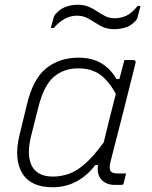

<svg xmlns="http://www.w3.org/2000/svg" viewBox="-20 -779 640 809"><path d="M311 -536Q367 -536 406 -513Q445 -490 471 -446H483Q488 -463 492.5 -481.5Q497 -500 504 -526H542Q554 -526 551 -513Q526 -411 499 -306Q472 -201 446 -99Q439 -72 445 -60Q451 -48 476 -48H511Q509 -39 506 -27Q503 -15 501 -6Q500 0 492 0H463Q428 0 407.5 -22Q387 -44 393 -84H382Q348 -39 302.5 -14.5Q257 10 202 10Q109 10 73.5 -49.5Q38 -109 62 -209L93 -337Q119 -447 175 -491.5Q231 -536 311 -536ZM128 -61Q154 -35 203 -35Q237 -35 270 -46.5Q303 -58 338.5 -89Q374 -120 417 -179Q429 -230 442 -281Q455 -332 468 -383Q440 -436 403 -463.5Q366 -491 310 -491Q248 -491 206.5 -455Q165 -419 142 -329L111 -206Q98 -153 103 -117Q108 -81 128 -61ZM463 -702Q489 -702 512.5 -713Q536 -724 560 -754H572Q570 -745 566 -730Q562 -715 560 -708Q559 -702 556 -697.5Q553 -693 545 -685Q529 -669 506.5 -662.5Q484 -656 461 -656Q428 -656 403.5 -670Q379 -684 356 -698.5Q333 -713 304 -713Q252 -713 206 -661H194Q196 -670 200 -683Q204 -696 205 -703Q207 -709 209.5 -713.5Q212 -718 220 -726Q238 -744 260.5 -751.5Q283 -759 307 -759Q334 -759 354 -750.5Q374 -742 390.5 -730.5Q407 -719 424.5 -710.5Q442 -702 463 -702Z"/></svg>

Font: Recursive Mn Lnr St Lt
Style: Italic
Weight: 300
Italic angle: -15°
Monospace: yes
Version: Version 1.079;hotconv 1.0.112;makeotfexe 2.5.65598; ttfautoh